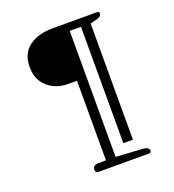

<svg xmlns="http://www.w3.org/2000/svg" viewBox="-151 -812 989 1090"><g transform="rotate(-20 343.5 -267.5)"><path d="M239 140Q239 127 248.5 120Q258 113 275 113H319V-368H268Q191 -368 142 -412.5Q93 -457 93 -532Q93 -613 147 -654Q201 -695 292 -695H560Q572 -695 572 -683Q572 -665 546 -658L503 -647V55H445V-648H377V113L538 123Q575 126 575 146Q575 160 563 160H255Q239 160 239 140Z"/></g></svg>

Font: Maitree
Style: Regular
Weight: 400
Designer: CadsonDemak Team
Foundry: CadsonDemak
Version: Version 1.000